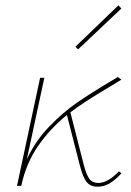

<svg xmlns="http://www.w3.org/2000/svg" viewBox="-20 -700 494 723"><path d="M428 -55 437 -47Q413 -21 392 -9Q371 3 347 3Q320 3 306 -15Q292 -33 281 -76L232 -267Q167 -214 122.5 -149Q78 -84 60 0H44L131 -407H147L81 -100Q113 -169 165 -223Q217 -277 270 -313.5Q323 -350 397 -394L424 -410L437 -400L386 -369Q293 -314 245 -277L295 -81Q305 -42 316.5 -26.5Q328 -11 350 -11Q386 -11 428 -55ZM264 -524 426 -680 437 -668 274 -514Z"/></svg>

Font: Ysabeau Thin
Style: Italic
Weight: 200
Italic angle: -12°
Designer: Christian Thalmann (Catharsis Fonts)
Version: Version 0.003